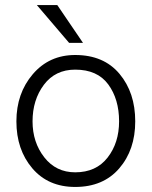

<svg xmlns="http://www.w3.org/2000/svg" viewBox="-20 -732 601 761"><path d="M516 -251Q516 -138 452.5 -64.5Q389 9 278 9Q171 9 108 -65Q45 -139 45 -251Q45 -362 110 -438Q175 -514 278 -514Q391 -514 453.5 -439.5Q516 -365 516 -251ZM109 -251Q109 -168 155.5 -108.5Q202 -49 278 -49Q361 -49 406.5 -107.5Q452 -166 452 -251Q452 -339 409 -397.5Q366 -456 278 -456Q199 -456 154 -396Q109 -336 109 -251ZM309 -562H254L126 -712H207Z"/></svg>

Font: Hind Madurai Light
Style: Regular
Weight: 300
Designer: Jyotish Sonowal
Foundry: Indian Type Foundry
Version: Version 1.001;PS 1.0;hotconv 1.0.86;makeotf.lib2.5.63406; tt